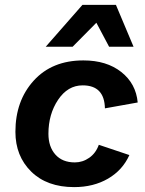

<svg xmlns="http://www.w3.org/2000/svg" viewBox="-20 -756 594 785"><path d="M167 -565 317 -736H454L526 -565H426L374 -663L277 -565ZM283 9Q172 9 107.5 -54.5Q43 -118 43 -217Q43 -344 118 -426.5Q193 -509 321 -509Q416 -509 476 -461.5Q536 -414 543 -337L409 -313Q407 -407 318 -407Q257 -407 217.5 -348Q178 -289 178 -209Q178 -156 206.5 -124Q235 -92 286 -92Q318 -92 345 -111Q372 -130 384 -164L509 -122Q481 -60 421.5 -25.5Q362 9 283 9Z"/></svg>

Font: Elaine Sans SemiBold
Style: Italic
Weight: 600
Italic angle: -13°
Designer: Wei Huang
Foundry: Wei Huang
Version: Version 2.001;December 24, 2019;FontCreator 12.0.0.2547 64-b